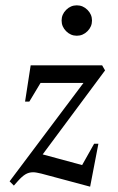

<svg xmlns="http://www.w3.org/2000/svg" viewBox="-20 -695 441 720"><path d="M32 1 16 -15 293 -384H132L90 -314H74L95 -450H363L374 -431L140 -116L288 -76L333 -156H349L318 5L135 -44Q126 -46 118.5 -47.5Q111 -49 104 -49Q88 -49 75 -41Q62 -33 47 -16ZM268 -561Q245 -561 228 -578Q211 -595 211 -618Q211 -641 228 -658Q245 -675 268 -675Q291 -675 308 -658Q325 -641 325 -618Q325 -595 308 -578Q291 -561 268 -561Z"/></svg>

Font: Spectral
Style: Italic
Weight: 400
Italic angle: -10°
Designer: Jean-Baptiste Levee
Foundry: Production Type
Version: Version 2.001